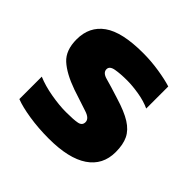

<svg xmlns="http://www.w3.org/2000/svg" viewBox="-133 -609 745 745"><g transform="rotate(45 239.5 -237.0)"><path d="M227 10Q170 10 119 2Q68 -6 38 -18V-141Q73 -126 119 -118Q165 -110 201 -110Q244 -110 263.5 -114Q283 -118 283 -136Q283 -156 251 -166Q219 -176 163 -195Q98 -218 64.5 -248.5Q31 -279 31 -339Q31 -409 83.5 -446.5Q136 -484 251 -484Q296 -484 340 -477Q384 -470 412 -461V-340Q384 -353 348 -359Q312 -365 283 -365Q246 -365 220.5 -360.5Q195 -356 195 -339Q195 -320 223 -312.5Q251 -305 304 -288Q360 -271 391 -251.5Q422 -232 435 -205Q448 -178 448 -137Q448 -66 392 -28Q336 10 227 10Z"/></g></svg>

Font: Kanit SemiBold
Style: Regular
Weight: 600
Designer: Katatrad Team
Foundry: CadsonDemak
Version: Version 2.000; ttfautohint (v1.8.3)